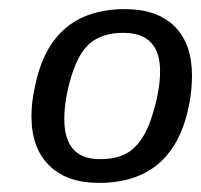

<svg xmlns="http://www.w3.org/2000/svg" viewBox="-20 -719 441 421"><path d="M197 -318Q126 -318 87.5 -356.5Q49 -395 49 -464Q49 -495 56 -526Q89 -699 254 -699Q325 -699 363 -661Q401 -623 401 -553Q401 -524 395 -491Q362 -318 197 -318ZM250 -647Q205 -647 177 -624Q151 -601 136 -550Q121 -500 121 -458Q121 -370 199 -370Q248 -370 273 -394Q300 -418 315 -470Q331 -521 331 -563Q331 -647 250 -647Z"/></svg>

Font: Libra Sans
Style: Italic
Weight: 400
Italic angle: -12°
Foundry: Context Ltd
Version: Version 1.002